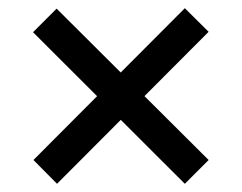

<svg xmlns="http://www.w3.org/2000/svg" viewBox="-20 -598 590 468"><path d="M119 -150 61.5 -208 430.5 -578 488.5 -520.5ZM430.5 -150 60.5 -519.5 118 -577 488.5 -208Z"/></svg>

Font: Public Sans Thin Medium
Style: Regular
Weight: 500
Version: Version 2.001